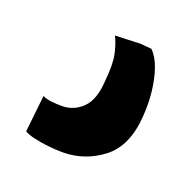

<svg xmlns="http://www.w3.org/2000/svg" viewBox="-60 -77 364 364"><g transform="rotate(20 122.0 105.0)"><path d="M20.5 213 28.5 139Q35 142.5 45.8 143.8Q56.5 145 67.5 145Q91.5 145 109 127.8Q126.5 110.5 128.5 72Q132 38 127.8 18.2Q123.5 -1.5 116.5 -15L167.5 -17L190 -15Q201.5 -4 208.5 16Q215.5 36 218.2 60.2Q221 84.5 219 110.5Q215 172 179.2 199.5Q143.5 227 98.5 227Q85 227 69 225.2Q53 223.5 39.5 220.2Q26 217 20.5 213Z"/></g></svg>

Font: Merriweather Sans Medium
Style: Regular
Weight: 500
Designer: Eben Sorkin
Foundry: Eben Sorkin
Version: Version 2.001